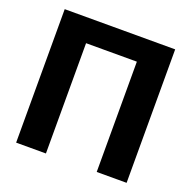

<svg xmlns="http://www.w3.org/2000/svg" viewBox="-126 -836 958 961"><g transform="rotate(20 353.0 -355.5)"><path d="M647 -710.9V0H487.8V-587.4H217.3V0H58.6V-710.9Z"/></g></svg>

Font: Roboto ExtraBold
Style: Regular
Weight: 800
Designer: Christian Robertson
Foundry: Google
Version: Version 3.009; 2024